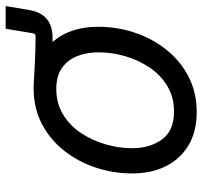

<svg xmlns="http://www.w3.org/2000/svg" viewBox="-38 -648 698 661"><g transform="rotate(-90 310.5 -317.0)"><path d="M332 -491.2 341.3 -549.8Q363.3 -548.8 384.3 -547.6Q405.3 -546.4 427 -545.4Q448.7 -544.4 470.9 -543.7Q493.2 -543 516.6 -543Q525.4 -543 526.9 -551.8L542.5 -646H620.6L607.4 -566.9Q603 -539.1 590.8 -520.8Q578.6 -502.4 558.6 -493.4Q538.6 -484.4 510.7 -484.4Q467.3 -484.4 421.1 -487.8Q375 -491.2 332 -491.2ZM255.4 11.7Q189.5 11.7 142.3 -15.9Q95.2 -43.5 69.8 -93.5Q44.4 -143.6 44.4 -210.4Q44.4 -274.9 64.5 -335.7Q84.5 -396.5 122.8 -444.8Q161.1 -493.2 215.3 -521.5Q269.5 -549.8 337.4 -549.8Q402.8 -549.8 450.4 -522.5Q498 -495.1 523.7 -445.1Q549.3 -395 549.3 -327.1Q549.3 -261.7 528.8 -200.9Q508.3 -140.1 469.7 -92Q431.2 -43.9 377 -16.1Q322.8 11.7 255.4 11.7ZM257.3 -66.4Q307.1 -66.4 345.5 -89.6Q383.8 -112.8 409.4 -151.1Q435.1 -189.5 448.2 -235.1Q461.4 -280.8 461.4 -325.7Q461.4 -367.2 448.2 -400.1Q435.1 -433.1 407.2 -452.4Q379.4 -471.7 335 -471.7Q285.6 -471.7 247.6 -448.5Q209.5 -425.3 183.8 -387Q158.2 -348.6 144.8 -302.7Q131.3 -256.8 131.3 -210.9Q131.3 -149.4 161.4 -107.9Q191.4 -66.4 257.3 -66.4Z"/></g></svg>

Font: Inter 16pt
Style: Italic
Weight: 400
Italic angle: -9.3988°
Version: Version 4.001;git-66647c0bb